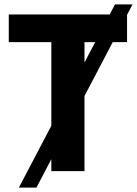

<svg xmlns="http://www.w3.org/2000/svg" viewBox="-20 -780 624 875"><path d="M584 -760 146 75H66L504 -760ZM365 0H214V-588H20V-714H559V-588H365Z"/></svg>

Font: Noto IKEA Arabic
Style: Bold
Weight: 700
Designer: Monotype Design Team
Foundry: Monotype Imaging Inc.
Version: Version 1.200